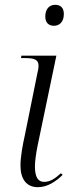

<svg xmlns="http://www.w3.org/2000/svg" viewBox="-20 -767 298 797"><path d="M204 -660C225 -660 245 -674 245 -709C245 -736 230 -747 209 -747C185 -747 168 -730 168 -698C168 -672 183 -660 204 -660ZM137 10C178 10 212 -14 240 -41L233 -48C209 -26 188 -12 163 -12C137 -12 125 -33 125 -77C125 -97 130 -133 136 -162L214 -536H69L67 -526H82C124 -526 140 -519 140 -494C140 -486 139 -477 136 -467L83 -205C74 -165 65 -116 65 -80C65 -26 88 10 137 10Z"/></svg>

Font: Noto Serif Display SemiCondensed Light
Style: Italic
Weight: 300
Width: 4
Italic angle: -12°
Designer: Monotype Design Team
Foundry: Monotype Imaging Inc.
Version: Version 2.009